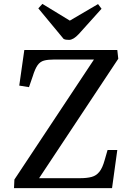

<svg xmlns="http://www.w3.org/2000/svg" viewBox="-20 -967 659 987"><path d="M588 -665 181 -51H391Q427 -51 451 -57.5Q475 -64 491 -84Q507 -104 518 -144L533 -196H583L556 0H52L54 -44L463 -661H258Q226 -661 206 -655.5Q186 -650 173 -631.5Q160 -613 148 -574L129 -519L79 -527L105 -710H583ZM177 -924 198 -947 339 -861 484 -946 502 -922 385 -792Q357 -762 335 -762Q325 -762 319 -763Q313 -764 307 -767Z"/></svg>

Font: Literata 36pt Medium
Style: Italic
Weight: 500
Italic angle: -2°
Designer: Latin by Veronika Burian and Jose Scaglione. Greek by Irene Vlachou. Cyrillic by Vera Evstafieva
Foundry: TypeTogether
Version: Version 3.002